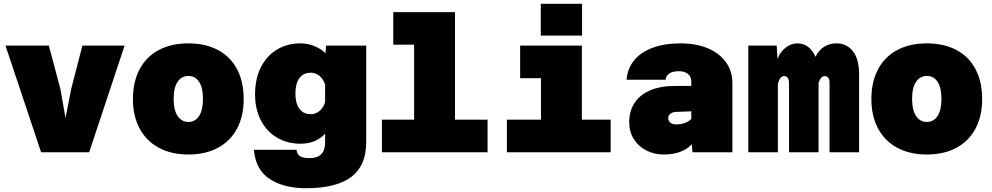

<svg xmlns="http://www.w3.org/2000/svg" viewBox="-20 -804 5240 1014"><path d="M9 -563H238L299 -334L326 -181L356 -334L415 -563H638L451 0H197Z M682 -281Q682 -372 717.5 -438.5Q753 -505 819 -540Q885 -575 975 -575Q1065 -575 1131 -540Q1197 -505 1232 -438.5Q1267 -372 1267 -281Q1267 -191 1232 -125Q1197 -59 1131 -23.5Q1065 12 975 12Q885 12 819 -23.5Q753 -59 717.5 -125Q682 -191 682 -281ZM975 -160Q1011 -160 1031.5 -191.5Q1052 -223 1052 -281Q1052 -341 1031.5 -372Q1011 -403 975 -403Q939 -403 918 -372Q897 -341 897 -281Q897 -223 918 -191.5Q939 -160 975 -160Z M1702 -563H1914V-52Q1914 71 1835 130.5Q1756 190 1596 190Q1479 190 1404.5 141.5Q1330 93 1321 -13H1546Q1549 11 1564.5 21Q1580 31 1616 31Q1697 31 1697 -52V-98Q1648 -45 1567 -45Q1496 -45 1441.5 -78Q1387 -111 1357 -170Q1327 -229 1327 -306Q1327 -386 1357 -447Q1387 -508 1441.5 -541.5Q1496 -575 1567 -575Q1604 -575 1638.5 -561.5Q1673 -548 1699 -523ZM1622 -201Q1647 -201 1667.5 -218Q1688 -235 1697 -265V-357Q1688 -386 1667.5 -403Q1647 -420 1622 -420Q1581 -420 1560.5 -390.5Q1540 -361 1540 -310Q1540 -260 1560.5 -230.5Q1581 -201 1622 -201Z M1997 -172H2167V-568H2057V-740H2383V-172H2555V0H1997Z M2657 -172H2837V-391H2727V-563H3053V-172H3205V0H2657ZM2836 -784H3054V-616H2836Z M3634 -42Q3582 12 3486 12Q3435 12 3393 -9.5Q3351 -31 3327 -70Q3303 -109 3303 -159Q3303 -218 3331.5 -261Q3360 -304 3414 -327Q3468 -350 3543 -350H3631V-374Q3631 -399 3613 -413.5Q3595 -428 3565 -428Q3534 -428 3516 -416.5Q3498 -405 3495 -383H3289Q3294 -443 3329.5 -486Q3365 -529 3427.5 -552Q3490 -575 3575 -575Q3655 -575 3717 -549.5Q3779 -524 3813.5 -476Q3848 -428 3848 -364V0H3637ZM3551 -147Q3602 -147 3631 -176V-216L3551 -213Q3531 -212 3520 -203Q3509 -194 3509 -180Q3509 -165 3520.5 -156Q3532 -147 3551 -147Z M4336 -402Q4325 -402 4317.5 -394Q4310 -386 4303 -367V0H4147V-366Q4147 -384 4140 -393Q4133 -402 4122 -402Q4110 -402 4102 -392.5Q4094 -383 4088 -361V0H3932V-563H4082L4086 -493Q4102 -532 4130.5 -553.5Q4159 -575 4192 -575Q4224 -575 4248 -556.5Q4272 -538 4287 -504Q4303 -538 4331.5 -556.5Q4360 -575 4397 -575Q4452 -575 4484.5 -533.5Q4517 -492 4517 -414V0H4361V-366Q4361 -384 4354.5 -393Q4348 -402 4336 -402Z M4582 -281Q4582 -372 4617.5 -438.5Q4653 -505 4719 -540Q4785 -575 4875 -575Q4965 -575 5031 -540Q5097 -505 5132 -438.5Q5167 -372 5167 -281Q5167 -191 5132 -125Q5097 -59 5031 -23.5Q4965 12 4875 12Q4785 12 4719 -23.5Q4653 -59 4617.5 -125Q4582 -191 4582 -281ZM4875 -160Q4911 -160 4931.5 -191.5Q4952 -223 4952 -281Q4952 -341 4931.5 -372Q4911 -403 4875 -403Q4839 -403 4818 -372Q4797 -341 4797 -281Q4797 -223 4818 -191.5Q4839 -160 4875 -160Z"/></svg>

Font: Azeret Mono Black
Style: Regular
Weight: 900
Designer: Martin Vácha
Foundry: Displaay
Version: Version 1.000; Glyphs 3.0.3, build 3074